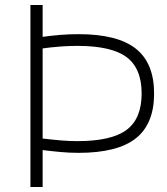

<svg xmlns="http://www.w3.org/2000/svg" viewBox="-20 -750 670 770"><path d="M295 -137Q259 -137 221 -140.5Q183 -144 127 -151L129 -197Q187 -190 222.5 -187Q258 -184 290 -184Q427 -184 487.5 -229Q548 -274 548 -375Q548 -476 487.5 -521Q427 -566 290 -566Q258 -566 222.5 -563.5Q187 -561 129 -553L127 -599Q183 -607 221 -610Q259 -613 295 -613Q451 -613 524.5 -555Q598 -497 598 -375Q598 -253 524.5 -195Q451 -137 295 -137ZM102 0V-730H151V0Z"/></svg>

Font: M PLUS 2 Thin Light
Style: Regular
Weight: 300
Version: Version 1.001